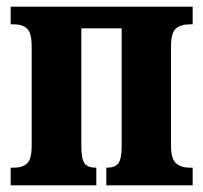

<svg xmlns="http://www.w3.org/2000/svg" viewBox="-20 -556 609 576"><path d="M12 0H269V-53H266Q244 -53 234 -65.5Q224 -78 224 -118V-471H345V-118Q345 -78 334.5 -65.5Q324 -53 302 -53H299V0H558V-53H548Q523 -53 508 -66.5Q493 -80 493 -118V-417Q493 -458 508 -470.5Q523 -483 548 -483H558V-536H12V-483H22Q47 -483 61 -470.5Q75 -458 75 -417V-118Q75 -78 61 -65.5Q47 -53 22 -53H12Z"/></svg>

Font: Noto Serif ExtraCondensed Extra
Style: Regular
Weight: 800
Width: 3
Designer: Monotype Design Team
Foundry: Monotype Imaging Inc.
Version: Version 1.002